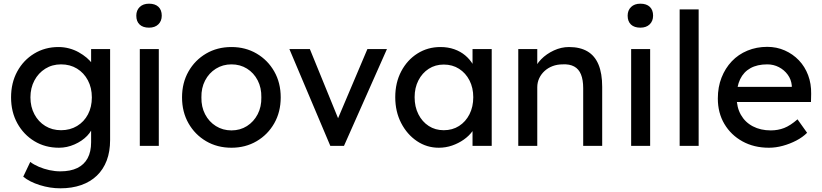

<svg xmlns="http://www.w3.org/2000/svg" viewBox="-20 -791 4458 1041"><path d="M106 167 144 87Q164 102 191 113.5Q218 125 248 131.5Q278 138 307 138Q362 138 399 120Q436 102 455 67Q474 32 474 -20V-121L485 -114Q480 -83 452.5 -54.5Q425 -26 384 -8Q343 10 300 10Q225 10 166.5 -25.5Q108 -61 74 -122.5Q40 -184 40 -263Q40 -342 73.5 -403.5Q107 -465 165.5 -500.5Q224 -536 297 -536Q327 -536 355 -528.5Q383 -521 407 -507.5Q431 -494 450 -478Q469 -462 481 -444Q493 -426 496 -410L474 -402V-525H577V-32Q577 31 558.5 79.5Q540 128 505 161.5Q470 195 420 212.5Q370 230 307 230Q251 230 195.5 212.5Q140 195 106 167ZM478 -263Q478 -315 456.5 -355.5Q435 -396 397.5 -419Q360 -442 311 -442Q263 -442 225.5 -418.5Q188 -395 166.5 -354.5Q145 -314 145 -263Q145 -212 166.5 -171.5Q188 -131 225.5 -108Q263 -85 311 -85Q360 -85 398 -108Q436 -131 457 -171Q478 -211 478 -263Z M738 0V-525H841V0ZM719 -706Q719 -735 737.5 -753Q756 -771 788 -771Q821 -771 839 -754Q857 -737 857 -706Q857 -677 838.5 -659Q820 -641 788 -641Q755 -641 737 -658Q719 -675 719 -706Z M967 -263Q967 -342 1002 -403.5Q1037 -465 1097.5 -500.5Q1158 -536 1235 -536Q1311 -536 1371.5 -500.5Q1432 -465 1467 -403.5Q1502 -342 1502 -263Q1502 -184 1467 -122.5Q1432 -61 1371.5 -25.5Q1311 10 1235 10Q1158 10 1097.5 -25.5Q1037 -61 1002 -122.5Q967 -184 967 -263ZM1397 -263Q1398 -315 1377 -355.5Q1356 -396 1319 -419Q1282 -442 1235 -442Q1188 -442 1150.5 -418.5Q1113 -395 1092 -354.5Q1071 -314 1072 -263Q1071 -212 1092 -171.5Q1113 -131 1150.5 -107.5Q1188 -84 1235 -84Q1282 -84 1319 -107.5Q1356 -131 1377 -171.5Q1398 -212 1397 -263Z M1771 0 1549 -525H1660L1813 -150L1972 -525H2078L1845 0Z M2123 -264Q2123 -343 2155.5 -404.5Q2188 -466 2243.5 -501Q2299 -536 2368 -536Q2409 -536 2443 -524Q2477 -512 2502.5 -490.5Q2528 -469 2544.5 -441Q2561 -413 2565 -381L2542 -389V-525H2646V0H2542V-125L2566 -132Q2560 -105 2541.5 -79.5Q2523 -54 2494.5 -34Q2466 -14 2431.5 -2Q2397 10 2359 10Q2294 10 2240.5 -26Q2187 -62 2155 -124Q2123 -186 2123 -264ZM2546 -264Q2546 -315 2525.5 -355Q2505 -395 2469 -418Q2433 -441 2386 -441Q2340 -441 2304.5 -418Q2269 -395 2248.5 -355Q2228 -315 2228 -264Q2228 -212 2248.5 -171.5Q2269 -131 2304.5 -108Q2340 -85 2386 -85Q2433 -85 2469 -108Q2505 -131 2525.5 -171.5Q2546 -212 2546 -264Z M2790 -525H2893V-417L2875 -405Q2885 -440 2914 -469.5Q2943 -499 2983 -517.5Q3023 -536 3065 -536Q3125 -536 3165 -512.5Q3205 -489 3225 -441Q3245 -393 3245 -320V0H3142V-313Q3142 -358 3130 -387.5Q3118 -417 3093 -430.5Q3068 -444 3031 -442Q3001 -442 2976 -432.5Q2951 -423 2932.5 -406Q2914 -389 2903.5 -366.5Q2893 -344 2893 -318V0H2842Q2829 0 2816 0Q2803 0 2790 0Z M3402 0V-525H3505V0ZM3383 -706Q3383 -735 3401.5 -753Q3420 -771 3452 -771Q3485 -771 3503 -754Q3521 -737 3521 -706Q3521 -677 3502.5 -659Q3484 -641 3452 -641Q3419 -641 3401 -658Q3383 -675 3383 -706Z M3665 0V-740H3768V0Z M3872 -257Q3872 -319 3892 -370Q3912 -421 3947.5 -458.5Q3983 -496 4032.5 -516.5Q4082 -537 4140 -537Q4191 -537 4235 -517.5Q4279 -498 4311.5 -464Q4344 -430 4361.5 -383.5Q4379 -337 4378 -282L4377 -238H3948L3925 -320H4288L4273 -303V-327Q4270 -360 4251 -386Q4232 -412 4203 -427Q4174 -442 4140 -442Q4086 -442 4049 -421.5Q4012 -401 3993 -361.5Q3974 -322 3974 -264Q3974 -209 3997 -168.5Q4020 -128 4062 -106Q4104 -84 4159 -84Q4198 -84 4231.5 -97Q4265 -110 4304 -144L4356 -71Q4332 -47 4297.5 -29Q4263 -11 4224.5 -0.5Q4186 10 4149 10Q4068 10 4005.5 -24.5Q3943 -59 3907.5 -119Q3872 -179 3872 -257Z"/></svg>

Font: Mach
Style: Regular
Weight: 400
Version: Version 1.002